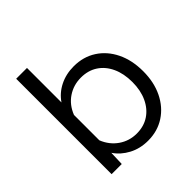

<svg xmlns="http://www.w3.org/2000/svg" viewBox="-196 -882 1043 1043"><g transform="rotate(-45 325.0 -360.5)"><path d="M354 -560Q427 -560 483 -524Q539 -488 570.5 -423.5Q602 -359 602 -274Q602 -190 570.5 -125.5Q539 -61 483 -24.5Q427 12 354 12Q293 12 244 -14Q195 -40 166 -83L163 0H85V-733H168V-468Q197 -511 245.5 -535.5Q294 -560 354 -560ZM338 -59Q393 -59 433.5 -86Q474 -113 496.5 -161.5Q519 -210 519 -274Q519 -339 496.5 -387.5Q474 -436 433.5 -462.5Q393 -489 338 -489Q281 -489 235.5 -458.5Q190 -428 168 -372V-177Q190 -122 235.5 -90.5Q281 -59 338 -59Z"/></g></svg>

Font: Azeret Mono Light
Style: Regular
Weight: 300
Designer: Martin Vácha
Foundry: Displaay
Version: Version 1.002